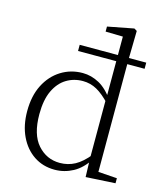

<svg xmlns="http://www.w3.org/2000/svg" viewBox="-119 -890 856 995"><g transform="rotate(15 308.5 -393.0)"><path d="M226 -612V-645H583V-612ZM117 -244Q117 -135 165 -81Q213 -27 284 -27Q328 -27 365 -47Q402 -67 440 -114L444 -113L449 -94Q412 -36 365.5 -11Q319 14 267 14Q204 14 155.5 -18.5Q107 -51 79.5 -109Q52 -167 52 -243Q52 -325 82 -384Q112 -443 164 -475.5Q216 -508 280 -508Q326 -508 369 -484.5Q412 -461 450 -405H454L441 -387Q402 -429 367 -448.5Q332 -468 291 -468Q243 -468 203.5 -444Q164 -420 140.5 -370.5Q117 -321 117 -244ZM591 0 433 9 430 -92V-95V-409L431 -415V-744L338 -746V-773L478 -800L493 -791L490 -630V-34L591 -27Z"/></g></svg>

Font: Noto Serif TC
Style: Regular
Weight: 200
Designer: Ryoko NISHIZUKA 西塚涼子 (kana & ideographs); Frank Grießhammer (Latin, Greek & Cyrillic); Wenlong ZHANG 张文龙 (bopomofo); San
Foundry: Adobe
Version: Version 2.001;hotconv 1.1.0;makeotfexe 2.6.0